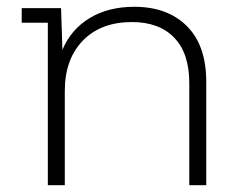

<svg xmlns="http://www.w3.org/2000/svg" viewBox="-20 -546 728 566"><path d="M376 -526Q474 -526 531 -469Q588 -412 588 -305V0H538V-301Q538 -389 493.5 -435Q449 -481 369 -481Q277 -481 224 -426Q171 -371 171 -278V0H121V-479H44V-522H160L164 -399Q189 -459 244 -492.5Q299 -526 376 -526Z"/></svg>

Font: mBank Light
Style: Regular
Weight: 300
Designer: Julieta Ulanovsky
Foundry: Julieta Ulanovsky
Version: Version 7.200;PS 007.200;hotconv 1.0.88;makeotf.lib2.5.64775